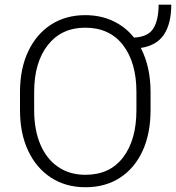

<svg xmlns="http://www.w3.org/2000/svg" viewBox="-20 -785 747 815"><path d="M619.1 -393.6V-317.9Q619.1 -217.8 585.2 -144.3Q551.3 -70.8 489.3 -30.5Q427.2 9.8 342.8 9.8Q259.8 9.8 197.3 -30.5Q134.8 -70.8 99.9 -144.3Q64.9 -217.8 64.9 -317.9V-393.6Q64.9 -493.2 99.6 -566.7Q134.3 -640.1 196.5 -680.4Q258.8 -720.7 341.8 -720.7Q407.2 -720.7 460 -695.8Q512.7 -670.9 548.8 -625.5Q609.4 -628.4 631.3 -664.8Q653.3 -701.2 653.3 -765.1H707Q707 -685.5 676.3 -638.7Q645.5 -591.8 577.6 -581.5Q619.1 -502.4 619.1 -393.6ZM559.1 -317.9V-394.5Q559.1 -520 502 -593.8Q444.8 -667.5 341.8 -667.5Q241.2 -667.5 183.1 -593.8Q125 -520 125 -394.5V-317.9Q125 -233.4 151.4 -171.6Q177.7 -109.9 226.8 -76.4Q275.9 -43 342.8 -43Q446.3 -43 502.7 -117.2Q559.1 -191.4 559.1 -317.9Z"/></svg>

Font: Vazirmatn UI FD ExtraLight
Style: Regular
Weight: 200
Designer: Saber Rastikerdar
Foundry: Saber Rastikerdar
Version: Version 33.003